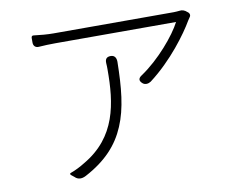

<svg xmlns="http://www.w3.org/2000/svg" viewBox="-78 -804 1135 918"><g transform="rotate(-10 490.0 -345.0)"><path d="M515 -646C647 -646 785 -646 821 -646C790 -585 704 -483 616 -424C597 -412 596 -399 613 -385C624 -376 640 -378 652 -386C762 -469 846 -585 879 -642C882 -646 884 -650 887 -654C895 -663 895 -673 886 -681L882 -684C873 -693 859 -698 848 -696C838 -695 826 -694 818 -694C755 -694 273 -694 235 -694C205 -694 170 -697 139 -701C132 -702 128 -698 128 -690V-671V-668C128 -652 138 -642 154 -643C181 -645 209 -646 235 -646C254 -646 382 -646 515 -646ZM465 -199C501 -283 510 -383 512 -507C512 -526 504 -540 485 -540C465 -540 457 -530 458 -510C459 -500 459 -489 459 -479C459 -315 438 -154 270 -57C251 -45 224 -31 201 -23C195 -21 194 -17 200 -12L215 0L217 2C230 13 247 15 268 4C370 -50 430 -116 465 -199Z"/></g></svg>

Font: GenSenRounded2 TW L
Style: Regular
Weight: 300
Version: Version 2.100;PS 2.1;hotconv 16.6.51;makeotf.lib2.5.65220 DE